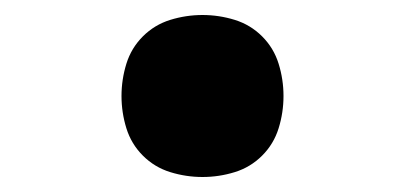

<svg xmlns="http://www.w3.org/2000/svg" viewBox="-20 -228 540 256"><path d="M250 8Q228 8 207 1.5Q186 -5 170.5 -20.5Q155 -36 148.5 -57Q142 -78 142 -100Q142 -122 148.5 -143Q155 -164 170.5 -179.5Q186 -195 207 -201.5Q228 -208 250 -208Q272 -208 293 -201.5Q314 -195 329.5 -179.5Q345 -164 351.5 -143Q358 -122 358 -100Q358 -78 351.5 -57Q345 -36 329.5 -20.5Q314 -5 293 1.5Q272 8 250 8Z"/></svg>

Font: Iosevka SS18 Heavy
Style: Regular
Weight: 900
Monospace: yes
Designer: Belleve Invis
Foundry: Belleve Invis
Version: Version 25.1.1; ttfautohint (v1.8.4)